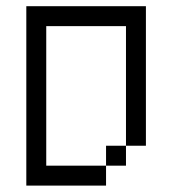

<svg xmlns="http://www.w3.org/2000/svg" viewBox="-20 -582 540 602"><path d="M62.5 -562.5V0H312.5V-62.5H125V-500H375Q375 -500 375 -125H312.5V-62.5H375V-125H437.5V-562.5Z"/></svg>

Font: UnifontExMono
Style: Regular
Weight: 500
Version: Version 15.0.06